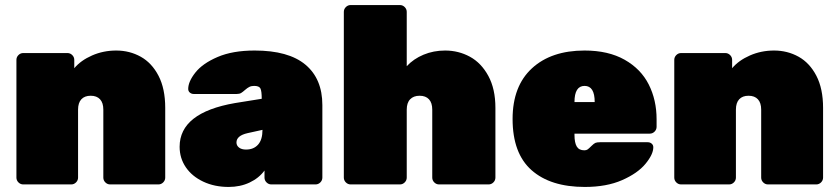

<svg xmlns="http://www.w3.org/2000/svg" viewBox="-20 -730 3318 760"><path d="M607 0H416Q405 0 397 -8Q389 -16 389 -27V-296Q389 -323 376 -337Q363 -351 339 -351Q315 -351 302 -337Q289 -323 289 -296V-27Q289 -16 281 -8Q273 0 262 0H72Q61 0 53 -8Q45 -16 45 -27V-493Q45 -504 53 -512Q61 -520 72 -520H247Q258 -520 266 -512Q274 -504 274 -493V-460Q300 -491 344.5 -510.5Q389 -530 440 -530Q493 -530 537 -505.5Q581 -481 607.5 -430Q634 -379 634 -303V-27Q634 -16 626 -8Q618 0 607 0Z M1016 -339Q1016 -369 1011 -379.5Q1006 -390 986 -390Q975 -390 967 -386Q959 -382 950 -374Q941 -366 934.5 -362Q928 -358 917 -358H747Q738 -358 731.5 -363.5Q725 -369 725 -378Q725 -407 753.5 -443Q782 -479 841.5 -504.5Q901 -530 988 -530Q1122 -530 1189 -474Q1256 -418 1256 -314V-27Q1256 -16 1248 -8Q1240 0 1229 0H1054Q1043 0 1035 -8Q1027 -16 1027 -27V-55Q1005 -25 968 -7.5Q931 10 885 10Q829 10 784.5 -11Q740 -32 715.5 -68Q691 -104 691 -149Q691 -284 910 -322ZM960 -203Q916 -193 916 -166Q916 -154 926 -146Q936 -138 954 -138Q984 -138 1001.5 -157.5Q1019 -177 1019 -216Z M1563 0H1368Q1357 0 1349 -8Q1341 -16 1341 -27V-683Q1341 -694 1349 -702Q1357 -710 1368 -710H1563Q1574 -710 1582 -702Q1590 -694 1590 -683V-468Q1617 -497 1656.5 -513.5Q1696 -530 1742 -530Q1795 -530 1840 -505.5Q1885 -481 1913 -429.5Q1941 -378 1941 -303V-27Q1941 -16 1933 -8Q1925 0 1914 0H1718Q1707 0 1699 -8Q1691 -16 1691 -27V-296Q1691 -323 1678 -337Q1665 -351 1641 -351Q1617 -351 1603.5 -337Q1590 -323 1590 -296V-27Q1590 -16 1582 -8Q1574 0 1563 0Z M2254 -196Q2254 -165 2263 -150Q2272 -135 2293 -135Q2301 -135 2306 -138.5Q2311 -142 2322 -153Q2331 -162 2337 -164.5Q2343 -167 2355 -167H2544Q2553 -167 2559.5 -161.5Q2566 -156 2566 -147Q2566 -119 2535 -81.5Q2504 -44 2442.5 -17Q2381 10 2295 10Q2159 10 2084 -56.5Q2009 -123 2009 -259Q2009 -389 2085.5 -459.5Q2162 -530 2294 -530Q2388 -530 2452.5 -493.5Q2517 -457 2548 -395.5Q2579 -334 2579 -258V-228Q2579 -217 2571 -209Q2563 -201 2552 -201H2254ZM2334 -326Q2334 -390 2294 -390Q2254 -390 2254 -326Z M3211 0H3020Q3009 0 3001 -8Q2993 -16 2993 -27V-296Q2993 -323 2980 -337Q2967 -351 2943 -351Q2919 -351 2906 -337Q2893 -323 2893 -296V-27Q2893 -16 2885 -8Q2877 0 2866 0H2676Q2665 0 2657 -8Q2649 -16 2649 -27V-493Q2649 -504 2657 -512Q2665 -520 2676 -520H2851Q2862 -520 2870 -512Q2878 -504 2878 -493V-460Q2904 -491 2948.5 -510.5Q2993 -530 3044 -530Q3097 -530 3141 -505.5Q3185 -481 3211.5 -430Q3238 -379 3238 -303V-27Q3238 -16 3230 -8Q3222 0 3211 0Z"/></svg>

Font: Rubik
Style: Regular
Weight: 900
Designer: Hubert & Fischer
Foundry: Hubert & Fischer
Version: Version 1.100